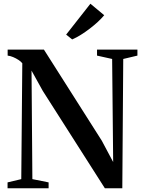

<svg xmlns="http://www.w3.org/2000/svg" viewBox="-20 -1009 766 1029"><path d="M20.5 0V-31.5L94 -49L99.5 -670Q92.5 -679 79.2 -687.8Q66 -696.5 50.5 -703Q35 -709.5 21 -711V-743H215.5L525.5 -255L586.5 -140.5L581 -693L500 -711V-743H716.5V-711L640.5 -693L635.5 0H542L209.5 -521.5L149 -630.5L153.5 -49L240.5 -31.5V0ZM366.5 -798 334.5 -823.5 464.5 -989 538.5 -927.5Q525 -911 504.8 -892.2Q484.5 -873.5 461 -855.5Q437.5 -837.5 413.5 -822.5Q389.5 -807.5 367.5 -798Z"/></svg>

Font: Merriweather 96pt SemiBold
Style: Regular
Weight: 600
Version: Version 2.100